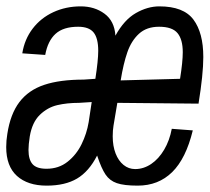

<svg xmlns="http://www.w3.org/2000/svg" viewBox="-34 -577 659 603"><path d="M-14.5 -115Q-14.5 -135.5 -11 -156.5Q-1.5 -219 27 -256.5Q55.5 -294 104.8 -310.5Q154 -327 229 -327L265.5 -329.5Q274.5 -387.5 274.5 -417.5Q274.5 -457 260 -475Q245.5 -493 211.5 -493Q165 -493 140.5 -470.8Q116 -448.5 108 -404.5L36 -409.5Q43 -453.5 68.5 -487Q94 -520.5 133.5 -538.8Q173 -557 219.5 -557Q263 -557 294.2 -534Q325.5 -511 328.5 -465Q356 -515 392.8 -536Q429.5 -557 466.5 -557Q542.5 -557 573.5 -515.5Q604.5 -474 604.5 -398Q604.5 -344 589.5 -251.5L334.5 -254L322.5 -182.5Q320 -168 320 -149Q320 -118.5 329 -95.2Q338 -72 354 -59Q370 -46 390.5 -46Q417 -46 440.8 -62Q464.5 -78 481.5 -106.8Q498.5 -135.5 505.5 -172.5L571.5 -167.5Q550 -79 506.8 -36.5Q463.5 6 398.5 6Q355.5 6 333 -1.8Q310.5 -9.5 297.5 -28.8Q284.5 -48 271 -88.5Q245.5 -38.5 208 -16.2Q170.5 6 112.5 6Q53 6 19.2 -24.5Q-14.5 -55 -14.5 -115ZM244.5 -193.5 254 -256.5 214.5 -254Q176.5 -254 145.8 -246.8Q115 -239.5 91 -216.2Q67 -193 59.5 -148.5Q55.5 -123 55.5 -106Q55.5 -76 68.2 -61.5Q81 -47 112 -47Q150.5 -47 178.2 -69Q206 -91 222.2 -124.2Q238.5 -157.5 244.5 -193.5ZM540 -413Q540 -453 523.5 -473Q507 -493 465.5 -493Q426.5 -493 402.5 -471Q378.5 -449 366 -413Q353.5 -377 345 -324.5L531.5 -329.5Q540 -383 540 -413Z"/></svg>

Font: JuliaMono Light
Style: Italic
Weight: 300
Italic angle: -9°
Monospace: yes
Designer: cormullion
Foundry: corm
Version: Version 0.054; ttfautohint (v1.8.4)